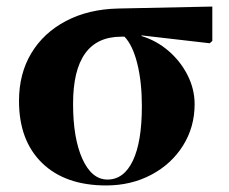

<svg xmlns="http://www.w3.org/2000/svg" viewBox="-20 -552 700 586"><path d="M304 14Q179 14 108.5 -54.5Q38 -123 38 -244Q38 -327 75.5 -389.5Q113 -452 181.5 -488Q250 -524 341 -526L628 -532V-427L620 -420L412 -444V-442Q458 -428 494.5 -396.5Q531 -365 552.5 -322.5Q574 -280 574 -234Q574 -164 538.5 -107.5Q503 -51 441.5 -18.5Q380 14 304 14ZM308 -4Q358 -4 385.5 -61.5Q413 -119 413 -228Q413 -302 399 -358Q385 -414 360 -440H350Q203 -440 203 -235Q203 -130 231.5 -67Q260 -4 308 -4Z"/></svg>

Font: Literata 72pt
Style: Bold
Weight: 700
Designer: Latin by Veronika Burian and Jose Scaglione. Greek by Irene Vlachou. Cyrillic by Vera Evstafieva.
Foundry: TypeTogether
Version: Version 3.002